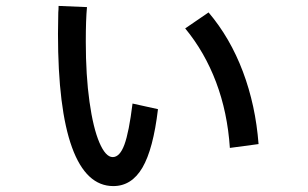

<svg xmlns="http://www.w3.org/2000/svg" viewBox="-20 -577 1040 649"><path d="M176 -463 177 -535Q178 -545 178 -557L274 -553Q270 -511 270 -436Q270 -322 282.5 -233Q295 -144 316 -95Q337 -46 361 -46Q385 -46 400.5 -88Q416 -130 428 -227L514 -208Q498 -73 461.5 -10.5Q425 52 363 52Q271 52 223.5 -78.5Q176 -209 176 -463ZM757 -77Q749 -197 710.5 -299Q672 -401 606 -481L685 -535Q758 -449 801 -335Q844 -221 854 -90Z"/></svg>

Font: IBM Plex Sans JP Medium
Style: Regular
Weight: 500
Designer: Mike Abbink; Paul van der Laan; Pieter van Rosmalen; Wujin Sim; Yejin Wi; Jinhee Kim; Boomi Park; Yona Kim; Kichan Ma
Foundry: Sandoll Inc.
Version: Version 1.001